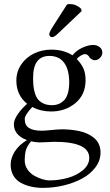

<svg xmlns="http://www.w3.org/2000/svg" viewBox="-20 -682 540 940"><path d="M142.1 -301.8Q142.1 -279.3 143.6 -262.7Q145 -246.1 150.6 -227.1Q156.2 -208 165.8 -195.8Q175.3 -183.6 192.9 -175.3Q210.4 -167 234.9 -167Q250.5 -167 263.9 -171.6Q277.3 -176.3 290.5 -187.7Q303.7 -199.2 311.3 -222.4Q318.8 -245.6 318.8 -278.8Q318.8 -341.3 293.9 -374.8Q269 -408.2 222.2 -408.2Q142.1 -408.2 142.1 -301.8ZM131.8 9.8Q112.3 33.7 106.7 53.7Q101.1 73.7 101.1 104Q101.1 127.9 114.5 147.5Q127.9 167 147.7 178.2Q167.5 189.5 187 195.3Q206.5 201.2 221.2 201.2Q268.1 201.2 311.8 189Q355.5 176.8 386.2 150.9Q417 125 417 90.8Q417 12.2 245.1 12.2Q240.2 12.2 214.8 13.7Q189.5 15.1 171.9 15.1Q156.2 15.1 131.8 9.8ZM32.2 124Q32.2 91.3 52.7 59.3Q73.2 27.3 111.8 3.9Q47.9 -20 47.9 -74.2Q47.9 -94.2 65.9 -121.3Q84 -148.4 112.8 -173.8Q60.1 -216.3 60.1 -287.1Q60.1 -331.5 84.2 -366.7Q108.4 -401.9 147.2 -420.4Q186 -439 231 -439Q291.5 -439 335 -411.1Q353 -434.6 382.8 -448.2Q412.6 -461.9 435.1 -461.9Q455.1 -461.9 468 -451.4Q481 -440.9 481 -424.8Q481 -410.2 469.5 -398.7Q458 -387.2 443.8 -387.2Q436 -387.2 427.5 -392.8Q418.9 -398.4 416 -404.8Q407.7 -417 396 -417Q386.7 -417 374 -408.9Q361.3 -400.9 356 -393.1Q378.4 -369.6 388.7 -346.2Q398.9 -322.8 398.9 -289.1Q398.9 -218.8 349.4 -177.5Q299.8 -136.2 230 -136.2Q179.7 -136.2 138.2 -158.2Q101.1 -119.1 101.1 -99.1Q101.1 -68.4 122.1 -55.2Q143.1 -42 185.1 -42Q198.2 -42 231.7 -45.4Q265.1 -48.8 282.2 -48.8Q302.7 -48.8 322.3 -47.1Q341.8 -45.4 364.3 -41Q386.7 -36.6 405.3 -28.3Q423.8 -20 439.2 -7.8Q454.6 4.4 463.4 22.9Q472.2 41.5 472.2 64.9Q472.2 104 447.3 137.2Q422.4 170.4 382.1 192.1Q341.8 213.9 292 225.8Q242.2 237.8 190.9 237.8Q160.2 237.8 133.3 231.9Q106.4 226.1 83 213.6Q59.6 201.2 45.9 178.2Q32.2 155.3 32.2 124ZM231.9 -541 308.1 -660.2Q314 -662.1 321.8 -662.1Q353 -662.1 377 -639.2L379.9 -627.9L265.1 -519Q246.1 -500 234.9 -500Q229.5 -500 225.3 -504.2Q221.2 -508.3 221.2 -513.2Q221.2 -522.9 231.9 -541Z"/></svg>

Font: Common Serif
Style: Regular
Weight: 400
Designer: Philipp H. Poll, Khaled Hosny
Foundry: Stefan Peev, Context Ltd.
Version: Version 1.026